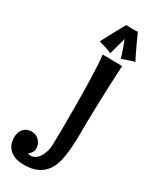

<svg xmlns="http://www.w3.org/2000/svg" viewBox="-440 -816 918 1147"><g transform="rotate(30 19.5 -242.5)"><path d="M164.1 -532.2Q160.2 -465.3 157.7 -403.6Q155.3 -341.8 153.8 -293.5Q151.9 -237.3 150.9 -188Q148.9 -130.4 149.2 -73.7Q149.4 -17.1 146 33.9Q142.6 85 133.1 128.7Q123.5 172.4 101.6 204.1Q79.6 235.8 43 253.9Q6.3 272 -50.8 272Q-92.8 272 -118.7 260Q-144.5 248 -158.7 230.5Q-172.9 212.9 -177.5 192.9Q-182.1 172.9 -182.1 157.2Q-182.1 140.6 -177.2 125.7Q-172.4 110.8 -162.8 99.9Q-153.3 88.9 -139.4 82.5Q-125.5 76.2 -107.9 76.2Q-89.8 76.2 -75.9 83Q-62 89.8 -52.5 100.8Q-43 111.8 -38.1 125.5Q-33.2 139.2 -33.2 152.8Q-33.7 160.6 -36.6 168.9Q-39.1 175.8 -45.2 184.3Q-51.3 192.9 -62 201.2Q-56.2 203.6 -50.5 204.3Q-44.9 205.1 -41 205.1Q-28.8 205.1 -14.6 197.5Q-0.5 189.9 11.2 174.1Q22.9 158.2 31 133.8Q39.1 109.4 40 75.2Q41 37.1 41.5 -19Q42 -75.2 42 -140.1Q42 -196.3 41.3 -254.6Q40.5 -313 39.1 -366.2Q37.6 -419.4 35.2 -463.1Q32.7 -506.8 28.8 -534.2ZM220.7 -594.2Q206.5 -590.3 195.8 -586.7Q185.1 -583 175 -579.6Q165 -576.2 155.5 -572.8Q146 -569.3 134.8 -566.4Q130.4 -584.5 124 -603.5Q117.7 -622.6 111.6 -638.7Q105.5 -654.8 101.1 -666.3Q96.7 -677.7 96.7 -681.6Q89.8 -657.7 84 -635.3Q78.6 -616.2 73.2 -596.2Q67.9 -576.2 64.5 -563.5Q52.7 -568.8 42 -572.8Q31.2 -576.7 20.5 -580.1Q9.8 -583.5 -1.5 -586.4Q-12.7 -589.4 -25.4 -593.3Q-12.7 -618.2 2.4 -646.5Q17.6 -674.8 31.2 -699.7Q47.4 -728.5 63.5 -757.3Q74.2 -756.3 84 -755.9Q93.8 -755.4 102.5 -755.4Q110.8 -755.4 118.4 -755.6Q126 -755.9 131.3 -756.3Q137.7 -756.8 142.6 -757.3Q157.7 -722.7 172.4 -691.4Q178.7 -678.2 185.3 -664.3Q191.9 -650.4 198 -637.5Q204.1 -624.5 210 -613.3Q215.8 -602.1 220.7 -594.2Z"/></g></svg>

Font: Rum Raisin
Style: Regular
Weight: 400
Designer: Astigmatic (AOETI)
Foundry: Astigmatic (AOETI)
Version: Version 1.000